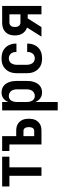

<svg xmlns="http://www.w3.org/2000/svg" viewBox="858 -1426 783 2540"><g transform="rotate(-90 1250.0 -156.5)"><path d="M194 0V-424H53V-520H447V-424H306V0Z M608 0V-424H522V-520H719V-334H791Q813 -334 834.5 -330Q856 -326 875 -315.5Q894 -305 909 -288.5Q924 -272 933 -252Q942 -232 945.5 -210.5Q949 -189 949 -167Q949 -145 945.5 -123.5Q942 -102 933 -82Q924 -62 909 -45.5Q894 -29 875 -18.5Q856 -8 834.5 -4Q813 0 791 0ZM791 -96Q803 -96 813 -103Q823 -110 828.5 -120.5Q834 -131 836 -143Q838 -155 838 -167Q838 -179 836 -191Q834 -203 828.5 -213.5Q823 -224 813 -231Q803 -238 791 -238H719V-96Z M1059 215V-520H1170V-439Q1178 -458 1190 -475Q1202 -492 1219 -504.5Q1236 -517 1256 -522.5Q1276 -528 1297 -528Q1321 -528 1344.5 -520.5Q1368 -513 1386.5 -497.5Q1405 -482 1417.5 -460.5Q1430 -439 1437 -416Q1444 -393 1446.5 -368.5Q1449 -344 1449 -320V-200Q1449 -176 1446.5 -151.5Q1444 -127 1437 -104Q1430 -81 1417.5 -59.5Q1405 -38 1386.5 -22.5Q1368 -7 1344.5 0.5Q1321 8 1297 8Q1276 8 1256 2.5Q1236 -3 1219 -15.5Q1202 -28 1190 -45Q1178 -62 1170 -81V215ZM1251 -88Q1271 -88 1289.5 -97.5Q1308 -107 1319 -123.5Q1330 -140 1334 -160Q1338 -180 1338 -200V-320Q1338 -340 1334 -360Q1330 -380 1319 -396.5Q1308 -413 1289.5 -422.5Q1271 -432 1251 -432Q1238 -432 1225.5 -428Q1213 -424 1203 -415.5Q1193 -407 1186.5 -395.5Q1180 -384 1176.5 -371.5Q1173 -359 1171.5 -346Q1170 -333 1170 -320V-200Q1170 -187 1171.5 -174Q1173 -161 1176.5 -148.5Q1180 -136 1186.5 -124.5Q1193 -113 1203 -104.5Q1213 -96 1225.5 -92Q1238 -88 1251 -88Z M1747 8Q1720 8 1693 3Q1666 -2 1642.5 -15.5Q1619 -29 1600.5 -49.5Q1582 -70 1570.5 -94.5Q1559 -119 1555 -146Q1551 -173 1551 -200V-320Q1551 -347 1555 -374Q1559 -401 1570.5 -425.5Q1582 -450 1600.5 -470.5Q1619 -491 1642.5 -504.5Q1666 -518 1693 -523Q1720 -528 1747 -528Q1773 -528 1798.5 -523.5Q1824 -519 1847 -507.5Q1870 -496 1888.5 -478Q1907 -460 1919 -437Q1931 -414 1937 -389Q1943 -364 1943 -338V-331H1832V-334Q1832 -353 1827 -371Q1822 -389 1811 -403Q1800 -417 1782.5 -424.5Q1765 -432 1747 -432Q1727 -432 1709 -422.5Q1691 -413 1680.5 -396Q1670 -379 1666 -359.5Q1662 -340 1662 -320V-200Q1662 -180 1666 -160.5Q1670 -141 1680.5 -124Q1691 -107 1709 -97.5Q1727 -88 1747 -88Q1765 -88 1782.5 -95.5Q1800 -103 1811 -117Q1822 -131 1827 -149Q1832 -167 1832 -186V-189H1943V-182Q1943 -156 1937 -131Q1931 -106 1919 -83Q1907 -60 1888.5 -42Q1870 -24 1847 -12.5Q1824 -1 1798.5 3.5Q1773 8 1747 8Z M2161 0H2035L2155 -191Q2130 -199 2109.5 -215Q2089 -231 2075.5 -253Q2062 -275 2056.5 -300Q2051 -325 2051 -351Q2051 -374 2055 -396.5Q2059 -419 2069 -439.5Q2079 -460 2095.5 -476Q2112 -492 2132.5 -502Q2153 -512 2175.5 -516Q2198 -520 2221 -520H2441V0H2330V-182H2276ZM2221 -278H2330V-424H2221Q2207 -424 2195 -418Q2183 -412 2175.5 -401.5Q2168 -391 2165 -377.5Q2162 -364 2162 -351Q2162 -338 2165 -325Q2168 -312 2175.5 -301Q2183 -290 2195 -284Q2207 -278 2221 -278Z"/></g></svg>

Font: Iosevka Term
Style: Bold
Weight: 700
Monospace: yes
Designer: Belleve Invis
Foundry: Belleve Invis
Version: Version 30.0.1